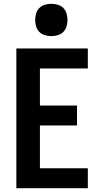

<svg xmlns="http://www.w3.org/2000/svg" viewBox="-20 -990 540 1010"><path d="M66 0V-735H442V-630H190V-435H385V-330H190V-105H442V0ZM250 -800Q233 -800 216 -805Q199 -810 187 -822Q175 -834 170 -851Q165 -868 165 -885Q165 -902 170 -919Q175 -936 187 -948Q199 -960 216 -965Q233 -970 250 -970Q267 -970 284 -965Q301 -960 313 -948Q325 -936 330 -919Q335 -902 335 -885Q335 -868 330 -851Q325 -834 313 -822Q301 -810 284 -805Q267 -800 250 -800Z"/></svg>

Font: Iosevka Curly Extrabold
Style: Regular
Weight: 800
Monospace: yes
Designer: Belleve Invis
Foundry: Belleve Invis
Version: Version 22.1.2; ttfautohint (v1.8.4)